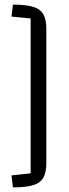

<svg xmlns="http://www.w3.org/2000/svg" viewBox="-20 -729 298 833"><path d="M181 -604Q181 -644 168 -667Q155 -690 123.5 -699.5Q92 -709 36 -709L30 -657L113 -649V23L30 32L36 84Q92 84 123.5 74.5Q155 65 168 42Q181 19 181 -21Z"/></svg>

Font: Changa ExtraLight ExtraLight
Style: Regular
Weight: 250
Version: Version 3.002; ttfautohint (v1.8.2)